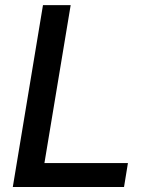

<svg xmlns="http://www.w3.org/2000/svg" viewBox="-20 -748 598 768"><path d="M31.2 0 151.9 -727.5H262.7L157.7 -95.7H491.7L476.1 0Z"/></svg>

Font: Inter 20pt Medium
Style: Italic
Weight: 500
Italic angle: -9.3988°
Version: Version 4.001;git-66647c0bb